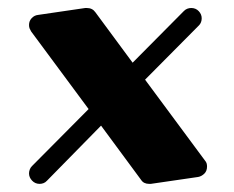

<svg xmlns="http://www.w3.org/2000/svg" viewBox="-20 -595 579 475"><path d="M353 -140.1H349.1Q335.4 -140.1 329.1 -149.9L230 -284.2L96.2 -147.9Q92.3 -143.6 87.4 -141.8Q82.5 -140.1 78.1 -140.1Q66.9 -140.1 59.3 -148.2Q51.8 -156.2 51.8 -166Q51.8 -170.4 53.5 -175.3Q55.2 -180.2 59.1 -184.1L199.2 -325.2L57.1 -517.1Q54.7 -521 53.2 -524.7Q51.8 -528.3 51.8 -533.2Q51.8 -543 58.3 -550Q64.9 -557.1 74.2 -558.1L190.9 -575.2H194.8Q208.5 -575.2 215.8 -564.9L308.1 -439.9L435.1 -567.9Q439 -571.8 443.6 -573.5Q448.2 -575.2 453.1 -575.2Q464.4 -575.2 471.7 -567.4Q479 -559.6 479 -549.8Q479 -539.1 472.2 -532.2L338.9 -397.9L486.8 -198.2Q490.2 -194.3 491.2 -190.7Q492.2 -187 492.2 -183.1Q492.2 -171.9 485.4 -165.3Q478.5 -158.7 470.2 -157.2Z"/></svg>

Font: Ribeye
Style: Regular
Weight: 400
Designer: Astigmatic (AOETI)
Foundry: Astigmatic (AOETI)
Version: Version 1.000